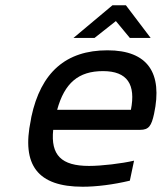

<svg xmlns="http://www.w3.org/2000/svg" viewBox="-20 -700 614 729"><path d="M565 -268C598 -422 542 -509 388 -509C230 -509 135 -425 99 -256L97 -244C61 -73 123 9 294 9C346 9 410 1 473 -14L489 -90C442 -79 366 -70 318 -70C213 -70 172 -111 182 -207H512C545 -207 555 -222 565 -268ZM197 -283C225 -385 278 -430 371 -430C464 -430 496 -379 477 -283ZM259 -556H339L420 -620L473 -556H552L458 -680H407Z"/></svg>

Font: LT Wave Text Italic
Style: Regular
Weight: 400
Designer: Daniel Lyons
Version: Version 2.5 (Glyphs App)